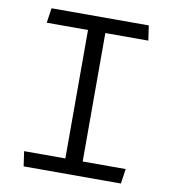

<svg xmlns="http://www.w3.org/2000/svg" viewBox="-82 -801 784 873"><g transform="rotate(10 310.0 -365.0)"><path d="M85.5 0H534.5L544.5 -68.5H346V-661.5H544.5L534.5 -730H85.5L75.5 -661.5H266V-68.5H75.5Z"/></g></svg>

Font: Monaspace Krypton Light
Style: Regular
Weight: 300
Designer: Riley Cran & the Lettermatic Team
Foundry: Lettermatic
Version: Version 1.101 (Monaspace Krypton)